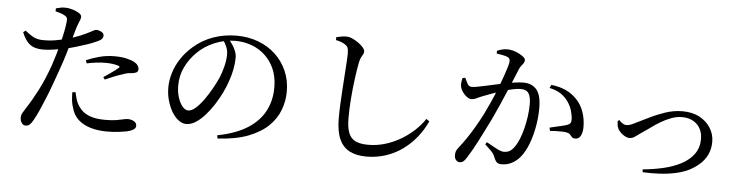

<svg xmlns="http://www.w3.org/2000/svg" viewBox="-48 -1027 5097 1307"><g transform="rotate(5 2500.0 -373.5)"><path d="M151 34Q136 34 125.5 18.5Q115 3 115 -17Q115 -31 119 -40.5Q123 -50 130.5 -61Q138 -72 147 -88Q182 -141 221 -216Q260 -291 296 -393Q308 -429 320.5 -471.5Q333 -514 343.5 -556.5Q354 -599 361 -635.5Q368 -672 370 -696Q372 -714 367.5 -722.5Q363 -731 349 -738Q336 -745 320 -750Q304 -755 288 -759L289 -779Q306 -784 322.5 -787Q339 -790 358 -789Q380 -788 404.5 -780.5Q429 -773 447 -761.5Q465 -750 465 -737Q465 -727 460.5 -715Q456 -703 449 -686.5Q442 -670 435 -645Q427 -618 414.5 -572.5Q402 -527 386 -474Q370 -421 352 -371Q335 -323 316 -270Q297 -217 276.5 -166.5Q256 -116 237 -74Q218 -32 202 -5Q191 14 180.5 24Q170 34 151 34ZM708 26Q645 26 595 11Q545 -4 511.5 -34Q478 -64 465 -112Q455 -139 452.5 -167Q450 -195 450 -220L472 -222Q476 -201 483.5 -175.5Q491 -150 506 -128Q533 -87 578 -69.5Q623 -52 686 -52Q735 -52 764.5 -57Q794 -62 812 -66.5Q830 -71 843 -71Q857 -71 871 -66.5Q885 -62 894 -53Q903 -44 903 -29Q903 -13 886 -3Q869 7 844 13Q822 17 788 21.5Q754 26 708 26ZM225 -492Q193 -492 166.5 -500.5Q140 -509 119 -532.5Q98 -556 81 -598L97 -610Q131 -582 157.5 -569Q184 -556 219 -556Q263 -555 306 -562.5Q349 -570 380 -579Q433 -593 472 -609.5Q511 -626 539 -641Q551 -648 560.5 -652.5Q570 -657 576 -657Q586 -657 598 -653Q610 -649 619 -641.5Q628 -634 628 -622Q628 -606 615 -595Q602 -584 566 -570Q553 -564 520.5 -553Q488 -542 447.5 -530Q407 -518 369 -510Q338 -504 298 -498Q258 -492 225 -492ZM651 -341Q667 -352 688 -366Q709 -380 727 -393.5Q745 -407 751 -413Q761 -422 746 -427Q729 -433 705.5 -436Q682 -439 659 -439Q628 -439 595.5 -435Q563 -431 530 -424L523 -445Q561 -462 611 -475.5Q661 -489 714 -489Q764 -489 797 -481Q830 -473 848 -464Q867 -454 876 -441Q885 -428 885 -415Q885 -399 873 -392.5Q861 -386 838 -384Q825 -384 811 -381Q797 -378 777 -370Q752 -363 720.5 -350Q689 -337 662 -325Z M1458 -14Q1582 -38 1661 -87.5Q1740 -137 1778.5 -209Q1817 -281 1817 -371Q1817 -461 1778.5 -527Q1740 -593 1673.5 -629Q1607 -665 1524 -665Q1455 -665 1385 -636.5Q1315 -608 1263 -555Q1217 -508 1190.5 -451Q1164 -394 1164 -329Q1164 -284 1176 -246.5Q1188 -209 1207 -187Q1226 -165 1246 -165Q1270 -165 1297.5 -189.5Q1325 -214 1352 -252Q1379 -290 1401.5 -330.5Q1424 -371 1439 -404Q1455 -442 1466 -486Q1477 -530 1477 -566Q1477 -595 1467 -618.5Q1457 -642 1442 -665L1480 -672Q1494 -656 1507 -636.5Q1520 -617 1528.5 -595Q1537 -573 1537 -551Q1537 -514 1529 -471.5Q1521 -429 1505 -385Q1493 -348 1472 -305.5Q1451 -263 1424.5 -222Q1398 -181 1367.5 -147Q1337 -113 1305 -92.5Q1273 -72 1240 -72Q1214 -72 1188.5 -91Q1163 -110 1143 -143Q1123 -176 1110.5 -219Q1098 -262 1098 -309Q1098 -358 1113.5 -409Q1129 -460 1160 -507.5Q1191 -555 1236 -594Q1297 -648 1372.5 -674.5Q1448 -701 1531 -701Q1611 -701 1679 -675.5Q1747 -650 1797 -603.5Q1847 -557 1875.5 -493Q1904 -429 1904 -351Q1904 -287 1881 -225.5Q1858 -164 1806.5 -114Q1755 -64 1670.5 -31.5Q1586 1 1462 8Z M2482 42Q2414 42 2367 18Q2320 -6 2296 -60Q2272 -114 2272 -201Q2272 -246 2274.5 -298.5Q2277 -351 2280.5 -403.5Q2284 -456 2287 -503Q2290 -550 2292.5 -586Q2295 -622 2295 -641Q2295 -671 2290 -684Q2285 -697 2272 -705Q2260 -713 2244 -719.5Q2228 -726 2207 -730V-750Q2227 -754 2244 -757.5Q2261 -761 2276 -760Q2296 -760 2318 -750Q2340 -740 2360 -725.5Q2380 -711 2392.5 -696Q2405 -681 2405 -668Q2405 -657 2399 -648Q2393 -639 2386.5 -626Q2380 -613 2375 -588Q2366 -541 2357.5 -477Q2349 -413 2343.5 -343.5Q2338 -274 2338 -209Q2338 -147 2352 -109.5Q2366 -72 2398.5 -55.5Q2431 -39 2487 -39Q2548 -39 2604.5 -56.5Q2661 -74 2710.5 -103.5Q2760 -133 2800 -170.5Q2840 -208 2867 -249L2888 -234Q2861 -175 2820.5 -124.5Q2780 -74 2728 -36.5Q2676 1 2613.5 21.5Q2551 42 2482 42Z M3117 25Q3104 25 3093 13Q3082 1 3082 -20Q3082 -35 3085.5 -46Q3089 -57 3100 -71Q3127 -105 3152 -141.5Q3177 -178 3202.5 -221.5Q3228 -265 3255 -317Q3275 -358 3295.5 -403.5Q3316 -449 3334 -495Q3352 -541 3366 -581Q3380 -621 3388.5 -649.5Q3397 -678 3397 -689Q3397 -698 3394 -705Q3391 -712 3381 -717Q3369 -723 3346.5 -727Q3324 -731 3305 -734V-753Q3319 -759 3337 -764Q3355 -769 3378 -769Q3394 -769 3414.5 -763.5Q3435 -758 3454.5 -748Q3474 -738 3487 -727Q3500 -716 3500 -706Q3500 -694 3493.5 -684.5Q3487 -675 3479 -665.5Q3471 -656 3465 -642Q3455 -617 3438 -576.5Q3421 -536 3400 -486.5Q3379 -437 3356.5 -385.5Q3334 -334 3312 -288Q3292 -248 3272.5 -208.5Q3253 -169 3234 -132.5Q3215 -96 3197.5 -65Q3180 -34 3165 -11Q3152 10 3141.5 17.5Q3131 25 3117 25ZM3404 14Q3379 14 3368.5 2.5Q3358 -9 3348 -35Q3345 -44 3339.5 -52Q3334 -60 3321 -73.5Q3308 -87 3281 -112L3291 -127Q3331 -104 3362 -88Q3393 -72 3411 -72Q3435 -72 3452 -82Q3469 -92 3487 -119Q3501 -139 3514 -171.5Q3527 -204 3537 -243.5Q3547 -283 3553 -326Q3559 -369 3559 -410Q3559 -460 3543.5 -484Q3528 -508 3489 -508Q3465 -508 3431 -500.5Q3397 -493 3360.5 -481.5Q3324 -470 3292 -458Q3260 -446 3239 -438Q3208 -426 3192.5 -418Q3177 -410 3158 -410Q3145 -410 3128.5 -422Q3112 -434 3099.5 -452Q3087 -470 3083 -487Q3080 -501 3082 -517.5Q3084 -534 3088 -548L3106 -551Q3116 -530 3125.5 -511.5Q3135 -493 3156 -493Q3170 -493 3196 -498Q3222 -503 3254.5 -510Q3287 -517 3321 -524.5Q3355 -532 3386 -538Q3408 -543 3443 -548Q3478 -553 3504 -553Q3561 -553 3593.5 -516Q3626 -479 3626 -388Q3626 -327 3614.5 -262.5Q3603 -198 3581.5 -142Q3560 -86 3528 -47Q3505 -20 3473.5 -3Q3442 14 3404 14ZM3887 -204Q3872 -204 3865 -211.5Q3858 -219 3850.5 -228Q3843 -237 3828 -240Q3817 -243 3796 -243.5Q3775 -244 3752.5 -243.5Q3730 -243 3712 -241L3707 -263Q3726 -268 3749 -273Q3772 -278 3793 -283Q3814 -288 3827 -293Q3843 -299 3848 -308.5Q3853 -318 3852 -337Q3851 -358 3842.5 -389Q3834 -420 3813 -451Q3792 -481 3761.5 -501.5Q3731 -522 3684 -532L3694 -554Q3752 -547 3794.5 -527.5Q3837 -508 3869 -474Q3901 -442 3919 -393Q3937 -344 3937 -286Q3937 -252 3925 -228Q3913 -204 3887 -204Z M4363 -35Q4438 -42 4506 -58Q4574 -74 4627 -102.5Q4680 -131 4710.5 -174Q4741 -217 4741 -275Q4741 -315 4724.5 -346Q4708 -377 4676 -395Q4644 -413 4599 -413Q4563 -413 4526 -399Q4489 -385 4455.5 -365Q4422 -345 4395 -325Q4368 -305 4349 -293Q4311 -266 4292.5 -253Q4274 -240 4256 -240Q4241 -240 4224.5 -248.5Q4208 -257 4194 -271Q4180 -285 4174 -298Q4168 -310 4167 -323.5Q4166 -337 4165 -349L4177 -355Q4186 -344 4199.5 -335Q4213 -326 4227 -326Q4236 -326 4247.5 -329Q4259 -332 4281 -343Q4323 -363 4374 -388.5Q4425 -414 4482.5 -433.5Q4540 -453 4600 -453Q4669 -453 4718 -426Q4767 -399 4793 -356Q4819 -313 4819 -264Q4819 -214 4800.5 -175.5Q4782 -137 4750.5 -109Q4719 -81 4680 -61Q4642 -42 4590 -30.5Q4538 -19 4480 -16Q4422 -13 4365 -16Z"/></g></svg>

Font: Noto Serif JP ExtraLight Medium
Style: Regular
Weight: 500
Version: Version 2.003-H1;hotconv 1.1.1;makeotfexe 2.6.0